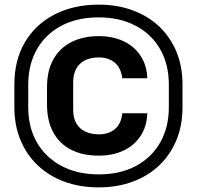

<svg xmlns="http://www.w3.org/2000/svg" viewBox="-20 -779 849 829"><path d="M406 -107Q337 -107 287 -132.5Q237 -158 210 -207.5Q183 -257 183 -327V-403Q183 -474 210.5 -523Q238 -572 288.5 -597.5Q339 -623 406 -623Q467 -623 513.5 -601Q560 -579 587 -538Q614 -497 616 -441H508Q502 -487 475 -509Q448 -531 407 -531Q354 -531 325 -503Q296 -475 296 -423V-306Q296 -269 310 -245.5Q324 -222 349 -210.5Q374 -199 407 -199Q448 -199 475.5 -221Q503 -243 508 -290H616Q614 -233 587 -192Q560 -151 513.5 -129Q467 -107 406 -107ZM406 30Q324 30 257 5Q190 -20 142 -66Q94 -112 68 -175.5Q42 -239 42 -316Q42 -341 42 -365.5Q42 -390 42 -414Q42 -519 87.5 -596.5Q133 -674 215.5 -716.5Q298 -759 406 -759Q487 -759 554 -734Q621 -709 668.5 -663.5Q716 -618 742 -555Q768 -492 768 -414Q768 -390 768 -365.5Q768 -341 768 -316Q768 -237 741.5 -173.5Q715 -110 667 -64.5Q619 -19 552.5 5.5Q486 30 406 30ZM406 -26Q498 -26 566 -62Q634 -98 671.5 -163.5Q709 -229 709 -316Q709 -341 709 -365.5Q709 -390 709 -414Q709 -502 671 -567.5Q633 -633 564.5 -668.5Q496 -704 406 -704Q313 -704 244.5 -667.5Q176 -631 139 -565.5Q102 -500 102 -414Q102 -390 102 -365.5Q102 -341 102 -316Q102 -228 140 -163Q178 -98 246.5 -62Q315 -26 406 -26Z"/></svg>

Font: Hubot Sans SemiBold
Style: Regular
Weight: 600
Designer: Deni Anggara
Foundry: GitHub, Inc., Subsidiary of Microsoft Corporation
Version: Version 2.000